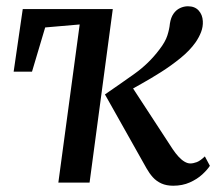

<svg xmlns="http://www.w3.org/2000/svg" viewBox="-20 -582 702 612"><path d="M265.5 0H166L234 -504L124 -494.5L82 -353.5H23.5L52.5 -553H339.5ZM532 10Q510.5 10 494.5 2.8Q478.5 -4.5 467.2 -17Q456 -29.5 447 -45.5L314.5 -281Q364 -315 409.2 -347.2Q454.5 -379.5 488 -424Q507 -448.5 513.5 -469Q520 -489.5 521.5 -506.5Q524.5 -526 533 -538.2Q541.5 -550.5 553.8 -556.2Q566 -562 579 -562Q601 -562 613.2 -548.5Q625.5 -535 626.5 -514.5Q627.5 -497 621 -480Q614.5 -463 603 -446.5Q585 -421 555.5 -397Q526 -373 493.2 -352.2Q460.5 -331.5 431.2 -315.2Q402 -299 384.5 -289L389.5 -322.5L530.5 -106.5Q540 -92.5 549.5 -82.2Q559 -72 568.5 -66.5Q578 -61 586.5 -61Q596 -61 607.2 -65.2Q618.5 -69.5 633 -83.5L649 -53.5Q641 -41 624.8 -26Q608.5 -11 585 -0.5Q561.5 10 532 10Z"/></svg>

Font: Merriweather 24pt
Style: Italic
Weight: 400
Italic angle: -7.8°
Designer: Eben Sorkin
Foundry: Eben Sorkin
Version: Version 2.101